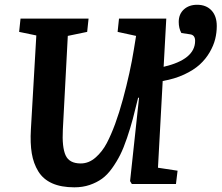

<svg xmlns="http://www.w3.org/2000/svg" viewBox="-20 -779 938 813"><path d="M672.9 -496.1Q806.2 -527.3 806.2 -606Q806.2 -631.3 784.2 -633.8L748 -639.2Q736.8 -659.2 736.8 -686Q736.8 -719.2 758.5 -739Q780.3 -758.8 814.9 -758.8Q853 -758.8 875.5 -734.9Q897.9 -710.9 897.9 -668.9Q897.9 -640.6 891.1 -613.3Q884.3 -585.9 867.7 -557.4Q851.1 -528.8 825.7 -505.6Q800.3 -482.4 760 -463.6Q719.7 -444.8 668.9 -436L648.9 -68.8L731.9 -56.2L725.1 0H538.1L530.8 -12.2L568.8 -365.2H564.9Q552.2 -312.5 542.2 -274.9Q532.2 -237.3 517.8 -194.8Q503.4 -152.3 489 -123.5Q474.6 -94.7 454.6 -66.7Q434.6 -38.6 411.9 -22.2Q389.2 -5.9 359.6 4.2Q330.1 14.2 294.9 14.2Q238.8 14.2 200.7 -2.9Q162.6 -20 142.1 -53.5Q121.6 -86.9 114.5 -129.9Q107.4 -172.9 110.8 -231L133.8 -628.9L61 -644L66.9 -700.2H355L349.1 -644L267.1 -627L246.1 -230Q242.2 -155.8 257.8 -121.3Q273.4 -86.9 321.8 -86.9Q356 -86.9 384.5 -111.8Q413.1 -136.7 432.1 -172.9Q469.2 -243.7 500.5 -358.9Q531.7 -474.1 546.9 -569.8L556.2 -627L478 -644L483.9 -700.2H684.1Z"/></svg>

Font: Literata Book
Style: Bold Italic
Weight: 700
Italic angle: -3°
Designer: Latin by Veronika Burian and Jose Scaglione. Greek by Irene Vlachou. Cyrillic by Vera Evstafieva
Foundry: TypeTogether
Version: Version 1.003;PS 001.003;hotconv 1.0.88;makeotf.lib2.5.64775